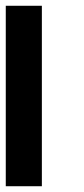

<svg xmlns="http://www.w3.org/2000/svg" viewBox="-20 -645 290 665"><path d="M125 0H0V-625H125Z"/></svg>

Font: CraftyPE
Style: Regular
Weight: 400
Designer: Erek Butcher
Foundry: Haunted Coop
Version: Version 0.018;April 4, 2024;FontCreator 15.0.0.2962 64-bit